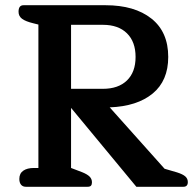

<svg xmlns="http://www.w3.org/2000/svg" viewBox="-20 -715 752 735"><path d="M54 -30Q54 -51 69 -61.5Q84 -72 110 -72H127V-621L107 -626Q78 -633 64.5 -643Q51 -653 51 -670Q51 -695 70 -695H384Q495 -695 559.5 -644Q624 -593 624 -497Q624 -406 564.5 -357Q505 -308 400 -304L610 -69L658 -55Q680 -48 689.5 -39.5Q699 -31 699 -18Q699 0 682 0H502L252 -302V-72L294 -56Q314 -48 323 -39Q332 -30 332 -17Q332 -9 328.5 -4.5Q325 0 315 0H79Q67 0 60.5 -8Q54 -16 54 -30ZM374 -375Q433 -375 466 -407Q499 -439 499 -497Q499 -555 466 -587.5Q433 -620 374 -620H252V-375Z"/></svg>

Font: MaitreeSemiBold
Style: Regular
Weight: 600
Designer: CadsonDemak Team
Foundry: CadsonDemak
Version: Version 1.000